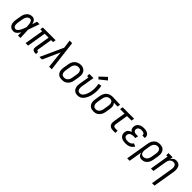

<svg xmlns="http://www.w3.org/2000/svg" viewBox="356 -2421 4288 4288"><g transform="rotate(45 2500.0 -277.0)"><path d="M175 8Q148 8 122 1Q96 -6 77 -23Q58 -40 46.5 -63Q35 -86 30.5 -111.5Q26 -137 27 -164.5Q28 -192 33 -219L53 -339Q57 -363 63.5 -386Q70 -409 82 -430.5Q94 -452 111 -471.5Q128 -491 149 -504Q170 -517 193.5 -522.5Q217 -528 241 -528Q265 -528 287 -517.5Q309 -507 323 -489Q337 -471 345.5 -449Q354 -427 360 -404L361 -406Q369 -434 378 -462.5Q387 -491 396 -520H475Q451 -453 428 -386Q405 -319 380 -252Q383 -189 385.5 -126Q388 -63 391 0H312Q313 -26 313 -52.5Q313 -79 314 -105Q302 -84 288.5 -64.5Q275 -45 257.5 -28.5Q240 -12 218.5 -2Q197 8 175 8ZM175 -62Q196 -62 213.5 -76.5Q231 -91 244 -108.5Q257 -126 266.5 -145.5Q276 -165 284.5 -185Q293 -205 300.5 -225Q308 -245 315 -265Q315 -279 314.5 -293.5Q314 -308 312.5 -322Q311 -336 309.5 -350.5Q308 -365 305 -379Q302 -393 298 -406Q294 -419 286.5 -430.5Q279 -442 267 -450Q255 -458 241 -458Q226 -458 211 -453Q196 -448 183.5 -438Q171 -428 161.5 -414.5Q152 -401 146 -386.5Q140 -372 136 -357.5Q132 -343 129 -328L109 -208Q107 -192 105.5 -176Q104 -160 105 -144.5Q106 -129 110 -114Q114 -99 122.5 -87Q131 -75 145 -68.5Q159 -62 175 -62Z M864 8Q843 8 823 2.5Q803 -3 789 -17Q775 -31 771.5 -51.5Q768 -72 771 -93L830 -450H706L632 0H553L628 -450H567L578 -520H981L970 -450H909L850 -93Q849 -87 849.5 -81Q850 -75 854 -70.5Q858 -66 863.5 -64Q869 -62 875 -62H890V8Z M990 0 1235 -537 1224 -625Q1221 -653 1217 -680.5Q1213 -708 1208 -735H1289L1380 0H1298L1254 -408L1071 0Z M1702 8Q1674 8 1646.5 1.5Q1619 -5 1597.5 -20Q1576 -35 1561.5 -58Q1547 -81 1541 -107.5Q1535 -134 1535.5 -162.5Q1536 -191 1541 -219L1561 -339Q1565 -364 1573 -388.5Q1581 -413 1595 -435.5Q1609 -458 1629 -476.5Q1649 -495 1672.5 -507Q1696 -519 1721 -525Q1746 -531 1772 -531Q1800 -531 1827 -523Q1854 -515 1875.5 -500Q1897 -485 1911.5 -462Q1926 -439 1932.5 -412.5Q1939 -386 1938 -357.5Q1937 -329 1933 -301L1913 -181Q1909 -156 1901 -131.5Q1893 -107 1879 -84.5Q1865 -62 1845 -43.5Q1825 -25 1801.5 -13Q1778 -1 1752.5 3.5Q1727 8 1702 8ZM1704 -62Q1720 -62 1736.5 -66Q1753 -70 1768 -78.5Q1783 -87 1795 -100Q1807 -113 1815.5 -128.5Q1824 -144 1828.5 -160Q1833 -176 1836 -192L1856 -312Q1859 -329 1860 -346.5Q1861 -364 1858.5 -380.5Q1856 -397 1849 -412.5Q1842 -428 1830 -438.5Q1818 -449 1801.5 -453.5Q1785 -458 1768 -458Q1751 -458 1735 -454Q1719 -450 1704 -441Q1689 -432 1677.5 -419Q1666 -406 1657.5 -391Q1649 -376 1644.5 -360Q1640 -344 1637 -328L1617 -208Q1615 -191 1614 -173.5Q1613 -156 1615.5 -139.5Q1618 -123 1624.5 -108Q1631 -93 1643 -82.5Q1655 -72 1671 -67Q1687 -62 1704 -62Z M2198 8Q2170 8 2144 0.5Q2118 -7 2098 -23Q2078 -39 2065.5 -62Q2053 -85 2047.5 -110.5Q2042 -136 2043 -164Q2044 -192 2049 -219L2087 -450H2046V-520H2177L2125 -208Q2123 -192 2121.5 -175.5Q2120 -159 2122 -143Q2124 -127 2129 -112Q2134 -97 2143.5 -85.5Q2153 -74 2168 -68Q2183 -62 2199 -62Q2216 -62 2234 -68.5Q2252 -75 2265.5 -87.5Q2279 -100 2290 -115.5Q2301 -131 2309 -147.5Q2317 -164 2323.5 -181Q2330 -198 2335.5 -215Q2341 -232 2345 -249.5Q2349 -267 2352 -284Q2361 -342 2359.5 -398Q2358 -454 2347 -509L2423 -523Q2435 -462 2437 -399.5Q2439 -337 2428 -273Q2423 -241 2414.5 -210Q2406 -179 2393 -148.5Q2380 -118 2361.5 -89Q2343 -60 2318 -37Q2293 -14 2261 -3Q2229 8 2198 8ZM2277 -577 2232 -623 2388 -769 2444 -711Z M2701 8Q2673 8 2646 1.5Q2619 -5 2597.5 -20.5Q2576 -36 2561.5 -58.5Q2547 -81 2541 -107.5Q2535 -134 2535.5 -162.5Q2536 -191 2541 -219L2561 -339Q2565 -364 2573 -387.5Q2581 -411 2594.5 -433Q2608 -455 2627.5 -473.5Q2647 -492 2670 -503.5Q2693 -515 2717.5 -521.5Q2742 -528 2767 -528Q2770 -528 2773.5 -528Q2777 -528 2781 -528L3019 -520L3007 -450L2885 -454Q2900 -441 2910 -423.5Q2920 -406 2924.5 -386Q2929 -366 2928.5 -344Q2928 -322 2925 -301L2905 -181Q2901 -156 2893.5 -132Q2886 -108 2872.5 -86Q2859 -64 2840 -45Q2821 -26 2798.5 -13.5Q2776 -1 2751 3.5Q2726 8 2701 8ZM2703 -62Q2719 -62 2735 -66Q2751 -70 2765 -79.5Q2779 -89 2790 -102Q2801 -115 2809 -130Q2817 -145 2821.5 -160.5Q2826 -176 2828 -192L2848 -312Q2851 -328 2852 -344Q2853 -360 2851.5 -375.5Q2850 -391 2845 -406Q2840 -421 2830.5 -432.5Q2821 -444 2807 -450.5Q2793 -457 2777 -458H2770Q2768 -458 2766 -458Q2764 -458 2762 -458Q2738 -458 2715 -447Q2692 -436 2675.5 -417Q2659 -398 2650 -374.5Q2641 -351 2637 -328L2617 -208Q2615 -191 2614 -173.5Q2613 -156 2615.5 -140Q2618 -124 2624.5 -109Q2631 -94 2642.5 -83Q2654 -72 2670 -67Q2686 -62 2703 -62Z M3315 0Q3294 0 3273 -3.5Q3252 -7 3234 -16.5Q3216 -26 3203 -41.5Q3190 -57 3184 -76.5Q3178 -96 3177.5 -117.5Q3177 -139 3181 -160L3229 -450H3087L3099 -520H3461L3449 -450H3307L3258 -149Q3255 -134 3256 -119Q3257 -104 3265 -92.5Q3273 -81 3286.5 -75.5Q3300 -70 3315 -70H3389V0Z M3715 8Q3689 8 3663.5 5Q3638 2 3614.5 -6.5Q3591 -15 3571 -30Q3551 -45 3539 -65.5Q3527 -86 3523 -112Q3519 -138 3523 -163Q3527 -183 3535.5 -202Q3544 -221 3560 -235.5Q3576 -250 3594.5 -259Q3613 -268 3633 -274Q3617 -283 3604.5 -296Q3592 -309 3585 -326Q3578 -343 3577 -362Q3576 -381 3579 -400Q3582 -420 3590.5 -439.5Q3599 -459 3614 -474.5Q3629 -490 3648 -500.5Q3667 -511 3687 -517.5Q3707 -524 3727 -526Q3747 -528 3767 -528Q3789 -528 3810 -525.5Q3831 -523 3851 -517Q3871 -511 3888 -500Q3905 -489 3917 -472.5Q3929 -456 3933.5 -435.5Q3938 -415 3934 -393Q3934 -391 3933.5 -389Q3933 -387 3933 -385H3855Q3855 -386 3855.5 -387Q3856 -388 3856 -390Q3859 -406 3851.5 -421Q3844 -436 3830.5 -444Q3817 -452 3800.5 -455Q3784 -458 3767 -458Q3755 -458 3743.5 -457Q3732 -456 3720.5 -453Q3709 -450 3698 -444.5Q3687 -439 3677.5 -430.5Q3668 -422 3662.5 -411Q3657 -400 3655 -389Q3652 -370 3657.5 -352.5Q3663 -335 3676.5 -324Q3690 -313 3708 -309Q3726 -305 3744 -305H3799L3787 -235H3733Q3719 -235 3705.5 -234Q3692 -233 3678 -229.5Q3664 -226 3651 -220Q3638 -214 3627 -204Q3616 -194 3609.5 -181Q3603 -168 3601 -155Q3598 -140 3600.5 -125.5Q3603 -111 3611 -99.5Q3619 -88 3631 -81Q3643 -74 3657 -69.5Q3671 -65 3685.5 -63.5Q3700 -62 3715 -62Q3733 -62 3752 -65Q3771 -68 3789.5 -76Q3808 -84 3823 -98Q3838 -112 3848 -129L3918 -98Q3903 -71 3880 -49.5Q3857 -28 3829.5 -15Q3802 -2 3772.5 3Q3743 8 3715 8Z M3977 215 4069 -339Q4073 -364 4080.5 -388Q4088 -412 4101 -434Q4114 -456 4133 -475Q4152 -494 4175 -506.5Q4198 -519 4223 -523.5Q4248 -528 4272 -528Q4300 -528 4327.5 -521.5Q4355 -515 4376.5 -499.5Q4398 -484 4412 -461.5Q4426 -439 4432.5 -412.5Q4439 -386 4438 -357.5Q4437 -329 4433 -301L4413 -181Q4409 -157 4402 -134Q4395 -111 4383.5 -89.5Q4372 -68 4355 -49Q4338 -30 4317 -17Q4296 -4 4272 2Q4248 8 4225 8Q4202 8 4180.5 1Q4159 -6 4144 -21.5Q4129 -37 4120 -57Q4111 -77 4107 -99L4055 215ZM4205 -62Q4221 -62 4237.5 -66Q4254 -70 4269 -79Q4284 -88 4295.5 -101Q4307 -114 4315.5 -129Q4324 -144 4328.5 -160Q4333 -176 4336 -192L4356 -312Q4359 -329 4360 -346.5Q4361 -364 4358.5 -380Q4356 -396 4349.5 -411Q4343 -426 4331.5 -437Q4320 -448 4304 -453Q4288 -458 4271 -458Q4255 -458 4239 -454Q4223 -450 4208.5 -440.5Q4194 -431 4183 -418Q4172 -405 4164.5 -390Q4157 -375 4152.5 -359.5Q4148 -344 4145 -328L4127 -217Q4124 -200 4122.5 -182Q4121 -164 4123 -147.5Q4125 -131 4130 -115Q4135 -99 4145.5 -86.5Q4156 -74 4172 -68Q4188 -62 4205 -62Z M4761 215 4848 -312Q4851 -329 4852 -346Q4853 -363 4851 -379Q4849 -395 4843.5 -410Q4838 -425 4827.5 -436Q4817 -447 4801.5 -452.5Q4786 -458 4769 -458Q4746 -458 4723.5 -449Q4701 -440 4684.5 -422Q4668 -404 4659.5 -382Q4651 -360 4647 -337L4591 0H4513L4587 -450H4546V-520H4677L4665 -446Q4675 -464 4688 -479.5Q4701 -495 4718 -507Q4735 -519 4754.5 -523.5Q4774 -528 4793 -528Q4820 -528 4844.5 -519.5Q4869 -511 4886.5 -494Q4904 -477 4914 -454Q4924 -431 4928 -405.5Q4932 -380 4930.5 -353.5Q4929 -327 4925 -301L4839 215Z"/></g></svg>

Font: Iosevka Gothic
Style: Italic
Weight: 400
Italic angle: -9°
Monospace: yes
Designer: Belleve Invis
Foundry: Belleve Invis
Version: Version 15.5.1; ttfautohint (v1.8.4)